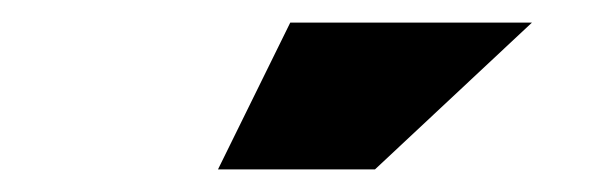

<svg xmlns="http://www.w3.org/2000/svg" viewBox="-20 -667 540 170"><path d="M451 -647 312 -517H173L237 -647Z"/></svg>

Font: Passion One
Style: Bold
Weight: 700
Designer: Alejandro Lo Celso
Foundry: Fontstage
Version: Version 1.002